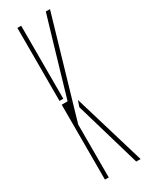

<svg xmlns="http://www.w3.org/2000/svg" viewBox="-210 -839 680 877"><g transform="rotate(-30 130.0 -400.0)"><path d="M60 0V-395H91L163 -641L210 -800H232L80 -279V0ZM60 -415V-800H80V-415ZM225 0 124 -345 135 -377 248 0Z"/></g></svg>

Font: Big Shoulders Stencil Display Thin
Style: Regular
Weight: 100
Designer: Patric King
Foundry: XO Type Co
Version: Version 1.000